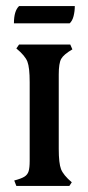

<svg xmlns="http://www.w3.org/2000/svg" viewBox="-20 -614 292 634"><path d="M27 -18Q50 -24 60.5 -30.5Q71 -37 74.5 -48.5Q78 -60 78 -83V-343Q78 -391 70.5 -410.5Q63 -430 34 -454L43 -467H212L219 -451Q190 -434 182 -419.5Q174 -405 174 -368V-122Q174 -75 181.5 -55.5Q189 -36 217 -12L209 0H34ZM43 -594H227Q227 -577 223 -561Q219 -545 210 -537H26Q26 -578 43 -594Z"/></svg>

Font: Katibeh
Style: Regular
Weight: 400
Designer: Arabic design by Kourosh Beigpour, Latin design by Eduardo Tunni, engineering by Lasse Fister
Version: Version 1.000